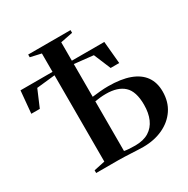

<svg xmlns="http://www.w3.org/2000/svg" viewBox="-181 -968 1111 1135"><g transform="rotate(-30 375.0 -401.0)"><path d="M477 6Q461 6 440.5 5Q420 4 397.5 3Q375 2 352.5 1Q330 0 309.5 0H158V-18.5L233.5 -34.5V-623.5L108 -610L59 -495H1L15 -647H233.5V-772.5L160 -789V-807.5H449V-789L365.5 -772.5V-647H587L601 -495H542.5L494.5 -610L365.5 -624V-400.5Q393 -404 421.2 -406.5Q449.5 -409 475 -409Q562.5 -409 621.2 -387.5Q680 -366 709.8 -324.2Q739.5 -282.5 739.5 -221.5Q739.5 -151 705 -100Q670.5 -49 611 -21.5Q551.5 6 477 6ZM439.5 -25Q496 -25 532.5 -47.5Q569 -70 587 -111.2Q605 -152.5 605 -208.5Q605 -299.5 563.2 -338Q521.5 -376.5 441.5 -376.5Q420 -376.5 401.8 -374.5Q383.5 -372.5 365.5 -369.5V-30.5Q377 -28 396.2 -26.5Q415.5 -25 439.5 -25Z"/></g></svg>

Font: Merriweather 144pt SemiBold
Style: Regular
Weight: 600
Version: Version 2.100